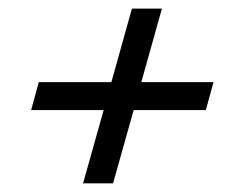

<svg xmlns="http://www.w3.org/2000/svg" viewBox="-20 -436 563 444"><path d="M219.7 -181.5H52L69.7 -246H237.5L285.1 -416.1H354.4L306.8 -246H473.8L456 -181.5H289.1L241.5 -12.1H172.1Z"/></svg>

Font: Playfair Micro SmCond SmLight
Style: Italic
Weight: 360
Width: 4
Italic angle: -15.6°
Designer: Claus Eggers Sørensen
Foundry: Claus Eggers Sørensen
Version: Version 2.203;Glyphs 3.3 (3326)